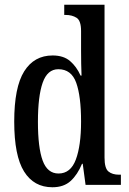

<svg xmlns="http://www.w3.org/2000/svg" viewBox="-20 -780 544 810"><path d="M201 10Q123 10 81.5 -56.5Q40 -123 40 -267Q40 -412 82 -479Q124 -546 202 -546Q248 -546 275.5 -522.5Q303 -499 320 -461H324Q323 -484 322.5 -511.5Q322 -539 322 -567V-649Q322 -693 303 -705Q284 -717 257 -717H251V-760H421V-115Q421 -70 437.5 -56.5Q454 -43 482 -43H490V0H341L329 -89H326Q307 -43 278 -16.5Q249 10 201 10ZM227 -48Q278 -48 300 -107Q322 -166 322 -267Q322 -374 301.5 -431Q281 -488 226 -488Q180 -488 160 -431Q140 -374 140 -266Q140 -157 160 -102.5Q180 -48 227 -48Z"/></svg>

Font: Noto Serif Thai ExtraCondensed Medium
Style: Regular
Weight: 500
Width: 2
Designer: Monotype Design Team
Foundry: Monotype Imaging Inc.
Version: Version 2.002; ttfautohint (v1.8.4.7-5d5b)